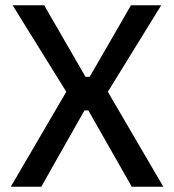

<svg xmlns="http://www.w3.org/2000/svg" viewBox="-20 -710 662 730"><path d="M232 -361 28 -690H148L305 -418H321L478 -690H593L390 -361L601 0H481L316 -290H301L137 0H21Z"/></svg>

Font: Mozilla Text BETA Medium
Style: Regular
Weight: 500
Designer: Studio DRAMA
Foundry: Studio DRAMA
Version: Version 0.100